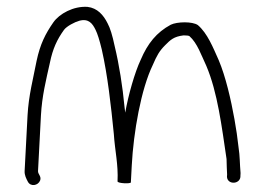

<svg xmlns="http://www.w3.org/2000/svg" viewBox="-20 -531 769 559"><path d="M680 -20 680.4 -27C677.9 -54.6 678.7 -75.7 674.4 -103C671.1 -132.1 668.2 -152.9 662.6 -184C652.6 -240.2 637 -308.2 616.7 -356C600.2 -392.7 584.1 -434 556 -458C540.3 -468.9 495.8 -468.1 477.1 -459C435.8 -436.7 409.8 -404.4 389.7 -357C372.7 -321.3 353.3 -253.5 344.6 -203C343.7 -209.7 343 -215.3 342.5 -220C337 -278.6 326.9 -343.1 313.8 -397C307.4 -427.7 300.6 -449.7 293.3 -463C281.3 -487.2 263.6 -507.6 234.8 -511C193.8 -513.7 152.8 -490.9 135.4 -466C112.1 -432.5 97 -402.7 86.6 -354C76.6 -301.9 63.3 -253.1 60.2 -195L51.7 -33C51.1 -20.9 56.4 -11 61.1 -2C69.2 13.5 91 9.4 96.8 -5.5C101.4 -17.4 90.2 -23.8 90.7 -33L99.2 -195C102.2 -251.2 114.2 -298.7 125.2 -348C133.6 -389.5 146.3 -416.2 166.3 -444C174 -454.7 197.9 -467 210.7 -470.5C238 -478 249.4 -462.4 258.3 -444C263.7 -433.3 269.7 -414.3 276.3 -387C293.5 -311.2 303.2 -223.2 311.4 -141C314.6 -91.8 324.7 -51.9 322.2 -3C321.8 3.1 360.8 4.6 361 0C361.9 -16.3 362.7 -32.7 363.6 -49C368.7 -146.6 390.7 -271.7 424.9 -342C436.5 -369.1 444 -382.5 460.4 -399C476.6 -415.3 486 -424.5 514.4 -428C523.1 -428 528.7 -427.3 531.3 -426C554.5 -405.8 566.3 -369.6 580.8 -339C613.6 -261.6 625.6 -162.3 639.6 -68C640 -56.3 640.3 -33.5 641.2 -23L640.8 -16C642.6 8.5 681.9 5.8 680 -20Z"/></svg>

Font: Just Breathe
Style: Obl1
Weight: 400
Foundry: Cannot Into Space Fonts
Version: Version 0.72